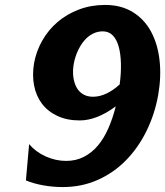

<svg xmlns="http://www.w3.org/2000/svg" viewBox="-20 -739 669 778"><path d="M248 -87Q288 -87 320 -103.5Q352 -120 376.5 -149Q401 -178 419 -219Q437 -260 449 -308Q372 -251 303 -251Q251 -251 212 -269.5Q173 -288 149.5 -319.5Q126 -351 118 -393Q110 -435 118 -483Q127 -532 151.5 -575Q176 -618 213.5 -650Q251 -682 300 -700.5Q349 -719 406 -719Q471 -719 518 -690Q565 -661 592 -611Q619 -561 626.5 -495Q634 -429 621 -354Q607 -276 573.5 -208Q540 -140 490.5 -89.5Q441 -39 376 -10Q311 19 234 19Q194 19 155 12Q116 5 85 -8L98 -155Q125 -123 165.5 -105Q206 -87 248 -87ZM357 -347Q384 -347 411.5 -360Q439 -373 465 -397Q471 -442 470 -481.5Q469 -521 461 -550Q453 -579 437 -595.5Q421 -612 396 -612Q375 -612 355.5 -602Q336 -592 321 -574Q306 -556 295 -532Q284 -508 279 -481Q274 -453 277 -428.5Q280 -404 289.5 -386Q299 -368 316 -357.5Q333 -347 357 -347Z"/></svg>

Font: LT Museum
Style: Bold Italic
Weight: 700
Designer: Daniel Lyons
Foundry: LyonsType
Version: Version 1.011